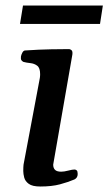

<svg xmlns="http://www.w3.org/2000/svg" viewBox="-20 -663 389 689"><path d="M124.5 6.3Q96.2 6.3 83.3 -3.2Q70.3 -12.7 66.9 -25.9Q63.5 -39.1 63.5 -49.3Q63.5 -63.5 64.5 -72.3L123 -383.3Q123.5 -387.2 123.8 -390.6Q124 -394 124 -397Q124 -419.4 113.5 -427.2Q103 -435.1 88.9 -436.5Q74.7 -438 64 -440.9Q59.1 -443.4 56.6 -447.3Q54.2 -451.2 55.2 -460.4Q56.2 -466.3 60.1 -473.9Q64 -481.4 69.8 -481.9Q121.6 -485.4 163.8 -486.1Q206.1 -486.8 228 -486.8Q231.9 -486.8 236.6 -482.9Q241.2 -479 239.7 -467.3L170.9 -72.3Q170.9 -60.1 177.5 -53.5Q184.1 -46.9 199.7 -46.9Q210 -46.9 224.9 -50.8Q239.7 -54.7 247.1 -54.7Q252 -54.7 255.4 -51.5Q258.8 -48.3 258.8 -38.6Q258.8 -24.9 247.1 -19Q224.1 -9.3 195.1 -1.5Q166 6.3 124.5 6.3ZM51.8 -577.1 62.5 -643.1H349.1L338.9 -577.1Z"/></svg>

Font: Gelasio Medium
Style: Italic
Weight: 500
Italic angle: -8.5°
Designer: Eben Sorkin
Foundry: Eben Sorkin
Version: Version 1.008